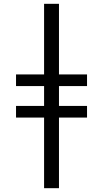

<svg xmlns="http://www.w3.org/2000/svg" viewBox="-20 -843 540 1006"><path d="M211 143V-227H64V-288H211V-392H64V-453H211V-823H289V-453H436V-392H289V-288H436V-227H289V143Z"/></svg>

Font: HulyMono
Style: Regular
Weight: 400
Monospace: yes
Designer: Belleve Invis
Foundry: Belleve Invis
Version: Version 33.2.5; ttfautohint (v1.8.4)